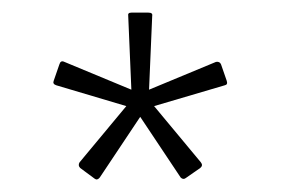

<svg xmlns="http://www.w3.org/2000/svg" viewBox="-20 -710 445 304"><path d="M130 -427 107 -444Q103 -448 106 -453L180 -542L69 -575Q63 -577 65 -582L74 -608Q76 -615 82 -612L188 -568L183 -685Q182 -690 188 -690H215Q222 -690 221 -685L216 -568L322 -612Q328 -613 330 -608L339 -582Q341 -576 336 -575L224 -542L298 -453Q302 -448 297 -444L274 -428Q270 -425 266 -429L202 -525L138 -429Q134 -424 130 -427Z"/></svg>

Font: Sofia Sans Semi Condensed Light
Style: Regular
Weight: 300
Designer: Botio Nikoltchev, Ani Petrova
Foundry: lettersoup
Version: Version 4.100; ttfautohint (v1.8.4.7-5d5b)